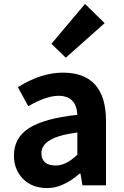

<svg xmlns="http://www.w3.org/2000/svg" viewBox="-20 -944 631 978"><path d="M386 -60Q300 14 221.5 14Q143 14 97 -33Q51 -80 51 -152Q51 -242 128 -291.5Q205 -341 374 -359Q369 -456 278 -456Q216 -456 124 -403L71 -500Q190 -574 300 -574Q520 -574 520 -327V0H400L390 -60ZM265 -101Q317 -101 374 -156V-269Q191 -246 191 -164Q191 -101 265 -101ZM315 -650 242 -721 413 -924 513 -826Z"/></svg>

Font: Swei Fan Sans CJK TC
Style: Bold
Weight: 700
Version: Version 2.130